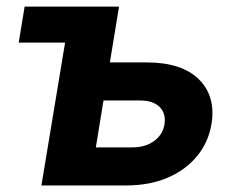

<svg xmlns="http://www.w3.org/2000/svg" viewBox="-20 -566 719 586"><path d="M37.1 -436 55.2 -545.9H343.3L315.4 -375.5H427.2Q535.2 -375.5 587.2 -323.7Q639.2 -272 625.5 -187.5Q616.2 -131.8 581.5 -89.6Q546.9 -47.4 491.7 -23.7Q436.5 0 364.7 0H106.4L178.7 -436ZM295.9 -259.3 272.5 -116.2H383.8Q423.8 -116.2 450.2 -135.5Q476.6 -154.8 481.9 -186Q487.3 -219.2 467.3 -239.3Q447.3 -259.3 407.7 -259.3Z"/></svg>

Font: Inter
Style: Bold Italic
Weight: 700
Italic angle: -9.39999°
Designer: Rasmus Andersson
Foundry: rsms
Version: Version 4.001;git-9221beed3